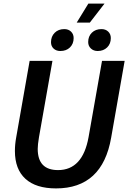

<svg xmlns="http://www.w3.org/2000/svg" viewBox="-20 -1039 714 1069"><path d="M63 -198Q63 -235 70 -273L145 -700H272L197 -275Q190 -233 190 -210Q190 -92 303 -92Q440 -92 473 -275L548 -700H674L599 -273Q550 10 292 10Q180 10 121.5 -43.5Q63 -97 63 -198ZM472 -1019H562L480 -913H407ZM264 -804Q264 -836 284.5 -856.5Q305 -877 338 -877Q361 -877 375.5 -863Q390 -849 390 -827Q390 -795 369.5 -775Q349 -755 316 -755Q293 -755 278.5 -768.5Q264 -782 264 -804ZM471 -805Q471 -837 491.5 -857Q512 -877 545 -877Q568 -877 582.5 -863Q597 -849 597 -827Q597 -795 576.5 -775Q556 -755 524 -755Q501 -755 486 -769Q471 -783 471 -805Z"/></svg>

Font: Sarabun SemiBold
Style: Italic
Weight: 600
Italic angle: -10°
Designer: Suppakit Chalermlarp | Katatrad Co.,Ltd.
Foundry: Cadson Demak Co.,Ltd.
Version: Version 1.000; ttfautohint (v1.6)